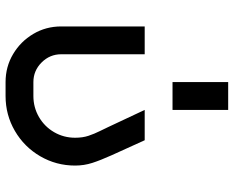

<svg xmlns="http://www.w3.org/2000/svg" viewBox="-95 -745 840 690"><g transform="rotate(90 325.0 -400.0)"><path d="M75 -200V-500H175V-200Q175 -159 204.5 -129.5Q234 -100 275 -100H325Q366 -100 400.5 -120Q435 -140 455 -174.5Q475 -209 475 -250Q475 -277 468 -298Q461 -319 451 -339Q441 -359 437 -368L375 -500H484L538 -381Q556 -341 565.5 -311.5Q575 -282 575 -250Q575 -182 541.5 -124.5Q508 -67 450.5 -33.5Q393 0 325 0H275Q220 0 174.5 -27Q129 -54 102 -99.5Q75 -145 75 -200ZM375 -800V-600H275V-800Z"/></g></svg>

Font: Monoikos Medium
Style: Regular
Weight: 500
Designer: Brian Krent
Version: Version 0.088